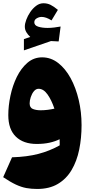

<svg xmlns="http://www.w3.org/2000/svg" viewBox="-20 -894 561 1208"><path d="M213.9 294.9Q177.2 294.9 145.5 289.1Q113.8 283.2 79.3 267.1Q44.9 251 0 220.7L55.7 95.7Q150.9 92.8 221.7 74.2Q292.5 55.7 355.5 20.5Q355.5 11.2 355.5 1.7Q355.5 -7.8 355 -18.1Q328.1 -4.4 292 3.7Q255.9 11.7 210.9 11.7Q127 11.7 79.6 -34.4Q32.2 -80.6 32.2 -169.4Q32.2 -228 45.7 -291.7Q59.1 -355.5 85.9 -410.2Q112.8 -464.8 152.6 -499Q192.4 -533.2 245.1 -533.2Q300.3 -533.2 345.9 -497.8Q391.6 -462.4 424.6 -401.9Q457.5 -341.3 475.3 -265.1Q493.2 -189 493.2 -106.9Q493.2 -25.4 478.3 47.4Q463.4 120.1 430.4 175.8Q397.5 231.4 344 263.2Q290.5 294.9 213.9 294.9ZM322.3 -210.4Q304.2 -264.2 279.1 -299.8Q253.9 -335.4 222.7 -335.4Q206.1 -335.4 193.4 -320.1Q180.7 -304.7 173.6 -283.2Q166.5 -261.7 166.5 -243.7Q166.5 -216.3 187 -208.3Q207.5 -200.2 235.8 -200.2Q257.8 -200.2 280.8 -203.1Q303.7 -206.1 322.3 -210.4ZM195.8 -753.9Q195.8 -733.9 220.7 -726.1Q245.6 -718.3 279.3 -718.3Q298.3 -718.3 320.8 -720.9Q343.3 -723.6 361.3 -727.1L349.1 -633.3L300.8 -635.7L130.4 -577.1V-647.9L170.4 -661.6Q155.3 -675.3 145.8 -691.4Q136.2 -707.5 136.2 -727.1Q136.2 -745.1 145.3 -769.8Q154.3 -794.4 170.4 -818.1Q186.5 -841.8 207.8 -857.7Q229 -873.5 253.4 -873.5Q277.8 -873.5 298.1 -863.5Q318.4 -853.5 344.2 -832L304.2 -765.6Q269.5 -787.6 241.7 -787.6Q226.6 -787.6 211.2 -778.8Q195.8 -770 195.8 -753.9Z"/></svg>

Font: Pinar-DS1-FD Black
Style: Regular
Weight: 900
Designer: Amin Abedi
Version: Version 2.000